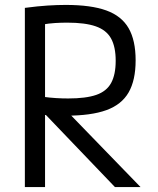

<svg xmlns="http://www.w3.org/2000/svg" viewBox="-20 -760 640 780"><path d="M81 -728Q134 -735 173.5 -737.5Q213 -740 247 -740Q350 -740 412 -717.5Q474 -695 502.5 -645.5Q531 -596 531 -515Q531 -434 502.5 -384.5Q474 -335 412 -312.5Q350 -290 247 -290Q219 -290 186 -291.5Q153 -293 120 -297L153 -367Q183 -363 208 -361.5Q233 -360 257 -360Q329 -360 371 -374.5Q413 -389 431.5 -423Q450 -457 450 -513Q450 -570 431 -604Q412 -638 369 -653Q326 -668 253 -668Q229 -668 204 -666.5Q179 -665 150 -660L163 -687V0H81ZM447 0 131 -330 233 -328 551 0Z"/></svg>

Font: M PLUS Code Latin Expanded
Style: Regular
Weight: 400
Width: 7
Designer: Coji Morishita
Foundry: UNDERFOREST DESIGN
Version: Version 1.002; ttfautohint (v1.8.3)